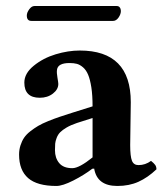

<svg xmlns="http://www.w3.org/2000/svg" viewBox="-20 -613 546 643"><path d="M358.9 -543H85Q69.8 -543 69.8 -561Q69.8 -570.8 77.9 -581.8Q85.9 -592.8 95.2 -592.8H371.1Q377.9 -592.8 381.3 -587.9Q384.8 -583 384.8 -576.2Q384.8 -565.4 377 -554.2Q369.1 -543 358.9 -543ZM295.4 -48.3 289.1 -47.9Q261.7 -26.9 225.6 -8.5Q189.5 9.8 168.9 9.8Q104.5 9.8 74.2 -16.6Q43.9 -43 43.9 -95.2Q43.9 -111.8 48.6 -126.2Q53.2 -140.6 60.8 -151.9Q68.4 -163.1 81.5 -173.3Q94.7 -183.6 107.9 -191.4Q121.1 -199.2 141.6 -207.5Q162.1 -215.8 179.7 -221.7L223.1 -235.8L290 -256.8Q290 -293.9 285.9 -320.6Q281.7 -347.2 275.1 -362.8Q268.6 -378.4 258.1 -387.5Q247.6 -396.5 237.3 -399.2Q227.1 -401.9 212.9 -401.9Q173.8 -401.9 170.9 -379.4Q169.4 -369.6 172.4 -353Q175.3 -336.4 175.3 -332Q175.3 -313.5 157.2 -299.6Q139.2 -285.6 113.3 -285.6Q61.5 -285.6 61.5 -336.4Q61.5 -367.2 93 -392.8Q124.5 -418.5 166.5 -431.2Q208.5 -443.8 247.1 -443.8Q418 -443.8 418 -271L416 -127Q416 -89.4 421.9 -74.7Q427.7 -60.1 443.8 -60.1Q466.8 -60.1 485.8 -74.2Q495.6 -66.4 499.8 -60.5Q503.9 -54.7 503.9 -45.9Q474.6 -18.1 443.6 -4.2Q412.6 9.8 373 9.8Q305.2 9.8 295.4 -48.3ZM290 -217.8 237.8 -201.2Q217.3 -194.3 203.1 -186Q189 -177.7 181.4 -169.9Q173.8 -162.1 169.7 -151.1Q165.5 -140.1 164.8 -131.8Q164.1 -123.5 164.1 -109.9Q164.1 -84 178.2 -66.9Q192.4 -49.8 222.2 -49.8Q245.1 -49.8 290 -85.9Z"/></svg>

Font: Linux Libertine G
Style: Bold
Weight: 700
Designer: Philipp H. Poll
Foundry: Philipp H. Poll
Version: Version 5.0.3